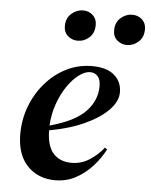

<svg xmlns="http://www.w3.org/2000/svg" viewBox="-53 -779 661 839"><g transform="rotate(5 277.0 -360.0)"><path d="M220 15Q145 15 98 -34Q51 -83 51 -173Q51 -237 73 -295Q95 -353 134.5 -398.5Q174 -444 226 -470Q278 -496 339 -496Q402 -496 435.5 -467.5Q469 -439 469 -392Q469 -353 432.5 -315Q396 -277 330 -246.5Q264 -216 175 -200Q176 -131 205 -99Q234 -67 285 -67Q328 -67 364 -90.5Q400 -114 425 -146L435 -139Q415 -100 383.5 -65Q352 -30 311 -7.5Q270 15 220 15ZM332 -469Q309 -469 282.5 -449Q256 -429 232.5 -394.5Q209 -360 193.5 -315.5Q178 -271 175 -221Q285 -251 331.5 -300Q378 -349 378 -411Q378 -441 365 -455Q352 -469 332 -469ZM265 -601Q241 -601 222.5 -616.5Q204 -632 204 -660Q204 -695 227 -715Q250 -735 278 -735Q303 -735 320.5 -719Q338 -703 338 -677Q338 -641 316 -621Q294 -601 265 -601ZM481 -601Q457 -601 438.5 -616.5Q420 -632 420 -660Q420 -695 443 -715Q466 -735 493 -735Q519 -735 536.5 -719Q554 -703 554 -677Q554 -641 531.5 -621Q509 -601 481 -601Z"/></g></svg>

Font: DeepMind Serif Display
Style: Italic
Weight: 400
Italic angle: -12°
Designer: Frank Grießhammer / Modifications: Colophon Foundry
Foundry: Colophon Foundry
Version: Version 5.003; ttfautohint (v1.8.2)